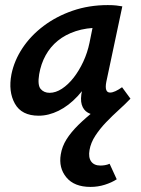

<svg xmlns="http://www.w3.org/2000/svg" viewBox="-20 -446 554 755"><path d="M132 9Q65 9 38.5 -38.5Q12 -86 25 -154Q36 -208 68.5 -257Q101 -306 151.5 -344Q202 -382 266 -404Q330 -426 404 -426Q424 -426 437 -424.5Q450 -423 461 -421L398 -124Q390 -82 413 -82Q422 -82 434 -87.5Q446 -93 460 -103L493 -58Q456 -24 426.5 -8.5Q397 7 367 7Q343 7 325.5 -3Q308 -13 301.5 -34.5Q295 -56 303 -92L336 -243L390 -277Q375 -211 347.5 -158Q320 -105 285 -67.5Q250 -30 210.5 -10.5Q171 9 132 9ZM175 -81Q199 -81 223.5 -97Q248 -113 269.5 -140.5Q291 -168 307.5 -203.5Q324 -239 332 -278L352 -377L407 -334Q398 -336 389 -336.5Q380 -337 371 -337Q319 -337 278 -323.5Q237 -310 207.5 -286Q178 -262 159.5 -228.5Q141 -195 134 -154Q127 -111 140 -96Q153 -81 175 -81ZM336 289Q272 289 241 251.5Q210 214 219 161Q224 130 241.5 102Q259 74 288.5 45Q318 16 360.5 -17.5Q403 -51 457 -91L493 -58Q473 -37 447.5 -14Q422 9 397.5 34.5Q373 60 355 87.5Q337 115 332 144Q327 173 338.5 189Q350 205 375 205Q383 205 392.5 203.5Q402 202 411 198L439 259Q419 272 392 280.5Q365 289 336 289Z"/></svg>

Font: Ysabeau Office
Style: Bold Italic
Weight: 700
Italic angle: -12°
Designer: Christian Thalmann (Catharsis Fonts)
Version: Version 2.001;gftools[0.9.30]; featfreeze: tnum,lnum,ss02